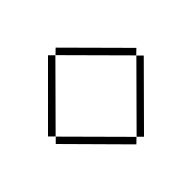

<svg xmlns="http://www.w3.org/2000/svg" viewBox="-172 -900 1103 1103"><g transform="rotate(-45 379.5 -348.5)"><path d="M350 -709 20 -379 51 -348 380 -679ZM412 -709 381 -679 708 -350 739 -380ZM708 -349 379 -18 409 12 738 -319ZM51 -347 21 -317 347 12 378 -18Z"/></g></svg>

Font: Anthony
Style: Regular
Weight: 400
Designer: Sun Young Oh
Foundry: Velvetyne Type Foundry
Version: Version 1.000;hotconv 1.0.109;makeotfexe 2.5.65596